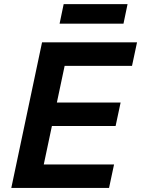

<svg xmlns="http://www.w3.org/2000/svg" viewBox="-20 -923 693 943"><path d="M35.5 0 186.5 -715H653L628.4 -599.6H297.5L195 -115.4H540.2L515.6 0ZM224.7 -304.1 249.3 -419.5H572.4L547.8 -304.1ZM272.7 -806.8 292.7 -902.8H606.5L586.5 -806.8Z"/></svg>

Font: Wix Madefor Text
Style: Italic
Weight: 400
Italic angle: -12°
Designer: Dalton Maag Ltd
Foundry: Dalton Maag Ltd
Version: Version 3.100